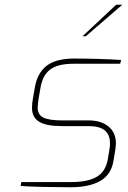

<svg xmlns="http://www.w3.org/2000/svg" viewBox="-20 -784 542 810"><path d="M67 0 70 -16H282Q350 -16 388 -38Q426 -60 435 -113L443 -162Q444 -168 444 -179Q444 -216 422 -234Q400 -252 354 -252H241Q175 -252 145 -270.5Q115 -289 115 -329Q115 -349 119 -369L127 -415Q137 -475 176 -506Q215 -537 294 -537Q338 -537 392.5 -535.5Q447 -534 491 -531L487 -515H290Q224 -515 192 -491Q160 -467 151 -415L143 -369Q139 -342 139 -329Q139 -300 163 -288Q187 -276 243 -276H355Q406 -276 437.5 -250.5Q469 -225 469 -178Q469 -172 467 -156L459 -107Q450 -48 403.5 -21Q357 6 278 6Q231 6 159.5 4.5Q88 3 67 0ZM470 -764H496L342 -631H328Z"/></svg>

Font: Exo Thin
Style: Italic
Weight: 250
Italic angle: -9°
Designer: Natanael Gama
Foundry: Natanael Gama
Version: Version 1.500; ttfautohint (v1.6)